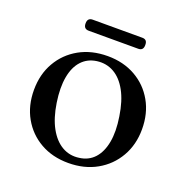

<svg xmlns="http://www.w3.org/2000/svg" viewBox="-113 -700 789 816"><g transform="rotate(20 282.0 -292.0)"><path d="M284 -473Q355 -473 409.8 -442Q464.5 -411 495.5 -356.2Q526.5 -301.5 526.5 -230Q526.5 -160.5 495 -105.8Q463.5 -51 408 -19.8Q352.5 11.5 280 11.5Q208.5 11.5 154 -19.5Q99.5 -50.5 68.5 -105.2Q37.5 -160 37.5 -231Q37.5 -301.5 68.8 -356Q100 -410.5 155.5 -441.8Q211 -473 284 -473ZM316.5 -25Q357.5 -30 383.5 -58.2Q409.5 -86.5 418.5 -134.8Q427.5 -183 417 -249Q407 -315.5 383 -359.2Q359 -403 324.2 -422.8Q289.5 -442.5 247.5 -437Q206.5 -431.5 180.5 -403.2Q154.5 -375 145.8 -326.8Q137 -278.5 147 -212.5Q157 -146.5 181.2 -102.8Q205.5 -59 240.2 -39Q275 -19 316.5 -25ZM147 -571.5Q147 -584.5 153 -590.5Q159 -596.5 170 -596.5H394.5Q405.5 -596.5 411.2 -590.8Q417 -585 417 -571.5Q417 -558.5 411.2 -552.5Q405.5 -546.5 394.5 -546.5H170Q159 -546.5 153 -552.5Q147 -558.5 147 -571.5Z"/></g></svg>

Font: Fraunces 48pt
Style: Regular
Weight: 400
Version: Version 1.000;[b76b70a41]